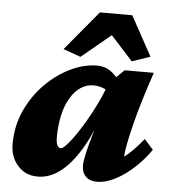

<svg xmlns="http://www.w3.org/2000/svg" viewBox="-49 -697 667 750"><g transform="rotate(5 284.0 -322.0)"><path d="M126 7.8Q78.1 7.8 47.9 -25.9Q17.6 -59.6 17.6 -111.3Q17.6 -180.7 44.9 -241.2Q72.3 -301.8 117.2 -347.2Q162.1 -392.6 215.3 -418.5Q268.6 -444.3 320.3 -444.3Q353.5 -444.3 377.4 -425.3Q401.4 -406.2 424.8 -372.1L380.9 -341.8Q366.2 -353.5 348.6 -359.9Q331.1 -366.2 312.5 -366.2Q285.2 -366.2 262.2 -350.6Q239.3 -335 222.2 -306.2Q205.1 -277.3 196.3 -237.8Q187.5 -198.2 187.5 -150.4Q187.5 -131.8 192.4 -121.1Q197.3 -110.4 207 -110.4Q215.8 -110.4 237.3 -136.2Q258.8 -162.1 285.2 -204.6Q311.5 -247.1 336.4 -297.9Q361.3 -348.6 376 -399.4L396.5 -404.3L428.7 -435.5H543Q525.4 -383.8 509.3 -331.5Q493.2 -279.3 481.4 -232.4Q469.7 -185.5 462.9 -150.9Q456.1 -116.2 456.1 -99.6Q472.7 -111.3 491.7 -130.9Q510.7 -150.4 530.3 -174.8L565.4 -135.7Q541 -99.6 505.9 -66.4Q470.7 -33.2 432.1 -12.7Q393.6 7.8 357.4 7.8Q330.1 7.8 314.5 -7.8Q298.8 -23.4 298.8 -50.8Q298.8 -67.4 305.7 -98.1Q312.5 -128.9 326.2 -175.8Q339.8 -222.7 360.4 -286.1H366.2Q336.9 -194.3 299.3 -128.4Q261.7 -62.5 218.3 -27.3Q174.8 7.8 126 7.8ZM524.4 -497.1 453.1 -472.7 337.9 -599.6H405.3L252 -472.7L183.6 -497.1L312.5 -652.3H439.5Z"/></g></svg>

Font: Crimson Pro Black
Style: Italic
Weight: 900
Italic angle: -12°
Designer: Jacques Le Bailly
Foundry: Baron von Fonthausen
Version: Version 1.003